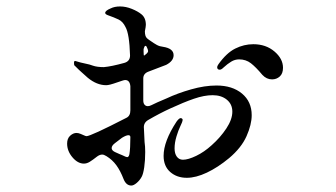

<svg xmlns="http://www.w3.org/2000/svg" viewBox="-20 -547 1040 595"><path d="M760 -190Q760 -161 744 -125Q728 -89 690 -57Q655 -28 621 -12Q587 4 559 4Q528 4 507.5 -14Q487 -32 487 -64Q487 -109 527 -170Q535 -181 540 -181Q542 -181 544 -179.5Q546 -178 546 -176Q546 -170 538 -154Q533 -144 527 -124.5Q521 -105 521 -87Q521 -71 528 -61.5Q535 -52 547 -52Q563 -52 588 -64Q613 -76 636 -97Q663 -121 681.5 -149Q700 -177 700 -201Q700 -224 683 -238Q666 -252 639 -252Q613 -252 581 -241Q549 -230 508 -211Q475 -196 439 -175Q424 -166 426 -149L428 -107Q430 -94 430 -76Q430 -50 427 -29Q424 -8 419 1Q413 12 403.5 20Q394 28 387 28Q371 28 363 8Q353 -18 340.5 -35Q328 -52 310 -63Q302 -68 297 -68Q289 -68 281 -62Q267 -51 258 -45.5Q249 -40 240 -40Q221 -40 204.5 -59.5Q188 -79 188 -102Q188 -118 197.5 -126.5Q207 -135 217 -135Q223 -135 230 -132L244 -126L248 -125Q261 -125 372 -182Q384 -188 384 -205V-280Q382 -299 368 -299Q365 -299 359 -297Q324 -285 322 -285Q314 -283 309 -283Q280 -283 252 -306Q247 -311 233 -323Q228 -327 210 -345Q208 -358 212 -358Q215 -358 217 -357Q225 -354 253 -348Q255 -348 268 -343.5Q281 -339 302 -339Q325 -341 365 -352Q383 -357 383 -375Q381 -442 369 -463Q361 -480 347.5 -486.5Q334 -493 314 -500Q306 -503 306 -507Q306 -514 323 -521Q335 -527 352 -527Q370 -527 388.5 -519.5Q407 -512 418 -503Q432 -492 432 -470Q432 -465 429 -450Q429 -435 435 -429Q438 -426 444 -422Q458 -412 466.5 -407.5Q475 -403 485 -402Q518 -397 518 -376Q518 -358 495 -346L440 -325Q424 -319 424 -304V-255V-236Q424 -227 428 -222.5Q432 -218 438 -218Q443 -218 449 -221L468 -230L496 -242Q530 -258 572 -270Q614 -282 651 -282Q700 -282 730 -257Q760 -232 760 -190ZM431 -405Q429 -405 427.5 -402Q426 -399 425 -395V-386Q425 -373 427 -375L431 -378Q439 -384 439 -389Q439 -393 434 -403Q432 -405 431 -405ZM857 -337Q857 -319 847 -310Q837 -301 823 -301Q806 -301 793 -315Q773 -339 757.5 -351Q742 -363 721 -363Q708 -363 696.5 -356Q685 -349 673 -338Q666 -331 661 -331Q653 -331 653 -339Q653 -342 657 -348Q682 -383 709 -396.5Q736 -410 765 -410Q804 -410 830.5 -387.5Q857 -365 857 -337ZM378 -128Q371 -128 358 -120L337 -104Q326 -96 326 -88Q326 -81 336 -76Q345 -72 350.5 -69.5Q356 -67 359 -66Q371 -60 374 -60Q379 -60 381 -69Q384 -87 384 -122Q384 -128 378 -128Z"/></svg>

Font: Shippori Mincho B1 Medium
Style: Regular
Weight: 500
Designer: FONTDASU
Foundry: FONTDASU / Google Inc. / but / Adobe
Version: Version 3.110; ttfautohint (v1.8.3)